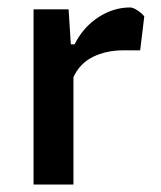

<svg xmlns="http://www.w3.org/2000/svg" viewBox="-20 -495 433 515"><path d="M70 -470H164L170 -376H180Q203 -422 243.5 -448.5Q284 -475 329 -475Q337 -475 349 -467Q361 -459 367 -451L356 -360H311Q265 -360 229.5 -342.5Q194 -325 177 -288V0H70Z"/></svg>

Font: Athiti SemiBold
Style: Regular
Weight: 600
Designer: CadsonDemak Team
Foundry: CadsonDemak
Version: Version 1.032